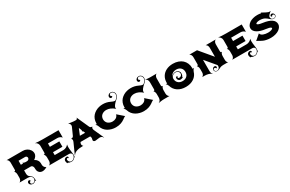

<svg xmlns="http://www.w3.org/2000/svg" viewBox="171 -2045 5474 3626"><g transform="rotate(-30 2907.5 -232.0)"><path d="M39.1 0Q61.3 -11.2 72.1 -33Q83 -54.7 83 -78.1V-152.8Q82.8 -176.5 74.5 -197.4Q66.2 -218.3 53.5 -228.5Q62.7 -228.5 67.3 -229.2Q71.8 -230 76 -233.3Q80.3 -236.6 81.7 -243.5Q83 -250.5 83 -262.9V-410.2Q83 -433.3 72 -456.1Q61 -478.8 39.1 -488.3H390.6Q437 -488.3 476.3 -468Q515.6 -447.8 538.6 -412.8Q561.5 -377.9 561.5 -336.9Q561.5 -307.9 542.4 -279.5Q523.2 -251.2 491.5 -231Q527.8 -213.4 549.6 -182.9Q571.3 -152.3 571.3 -116.2V-83Q571.3 -54.4 585.9 -32Q600.6 -9.5 626 0Q572.3 33 526.9 33Q507.1 33 489.7 26.7Q472.4 20.5 460.8 10.3Q449.2 0 441.5 -11.8Q433.8 -23.7 430.7 -36.1Q424.8 -59.6 424.8 -83V-92.8Q424.8 -119.1 410.5 -137.7Q396.2 -156.2 376 -156.2H229.5V-78.1Q229.5 -61.5 234.6 -48.1Q239.7 -34.7 248 -25.6Q256.3 -16.6 266.4 -8.8Q276.4 -1 286.5 6.6Q296.6 14.2 304.9 22.3Q313.2 30.5 318.4 42.5Q323.5 54.4 323.5 69.3Q323.5 80.8 325.7 98.4Q327.9 116 331.3 125.7Q327.1 125.7 319.6 121.3Q312 116.9 308.8 116.9Q298.1 132.1 282.1 140.7Q266.1 149.4 247.6 149.4Q218.5 149.4 197.9 132.2Q177.2 115 177.2 90.6Q177.2 75.2 187.7 63.5Q198.2 51.8 211.7 51.8Q223.4 51.8 231 59.3Q238.5 66.9 238.5 78.1Q227.3 78.1 219.5 86.1Q211.7 94 211.7 105.5Q211.7 119.6 222.7 129.6Q233.6 139.6 249.3 139.6Q275.9 139.6 294.8 119Q313.7 98.4 313.7 69.3Q313.7 40.5 287.2 20.3Q260.7 0 223.1 0ZM229.5 -278.3H277.3Q277.3 -290 270 -297.9Q282.7 -289.6 299.2 -283.9Q315.7 -278.3 328.6 -278.3H363.3Q384 -278.3 399 -292Q414.1 -305.7 414.1 -325.2Q414.1 -342.3 402.3 -354.2Q390.6 -366.2 374 -366.2H229.5Z M662.1 -498Q725.1 -488.3 832 -488.3H1171.9V-328.1Q1150.9 -350.6 1127.3 -360.8Q1103.8 -371.1 1074.2 -371.1H874V-297.9H1079.1V-180.7H874V-117.2H1064.5Q1095.5 -117.2 1126.2 -132.8Q1157 -148.4 1176.8 -174.8Q1170.9 -147 1170.9 -115.2Q1170.9 -80.6 1179.2 -24.7Q1187.5 31.2 1187.5 48.1Q1187.5 57.9 1185.5 68.1Q1183.8 76.7 1183.8 87.4Q1183.8 99.6 1186.3 108.2Q1179.7 103.5 1174.1 103.5Q1172.1 103.5 1171.4 104.5Q1158 125.7 1136.5 138.2Q1115 150.6 1089.8 150.6Q1045.7 150.6 1016.8 130.4Q1011 134 1011 140.4Q989.7 114.3 989.7 80.1Q989.7 55.7 1007.6 39.1Q1025.4 22.5 1052.2 22.5Q1064 22.5 1072.3 29.9Q1080.6 37.4 1080.6 47.9Q1080.6 54.2 1077.1 58.8Q1073.7 63.5 1068.8 63.5Q1068.8 58.6 1064.2 55.2Q1059.6 51.8 1053.2 51.8Q1044.4 51.8 1038.1 59.1Q1031.7 66.4 1031.7 77.1Q1031.7 103.5 1048.8 122.2Q1065.9 140.9 1089.8 140.9Q1126.2 140.9 1152 113.8Q1177.7 86.7 1177.7 48.1Q1177.7 28.3 1161.6 14.2Q1145.5 0 1123 0H683.6Q705.8 -10.5 716.7 -32.5Q727.5 -54.4 727.5 -78.1V-152.3Q727.5 -176.3 719.2 -197.3Q710.9 -218.3 698 -228.5Q707.3 -228.5 711.8 -229.2Q716.3 -230 720.6 -233.4Q724.9 -236.8 726.2 -243.9Q727.5 -251 727.5 -263.7V-405.3Q727.5 -436 709.4 -461.9Q691.2 -487.8 662.1 -498Z M1200.2 78.1 1303 -150.4Q1314.5 -176.3 1314.5 -191.9Q1314.5 -209.7 1297.9 -229Q1320.6 -229 1332.9 -236.7Q1345.2 -244.4 1352.5 -260.3L1422.6 -416.3Q1429.4 -431.4 1429.4 -445.6Q1429.4 -465.1 1417.8 -480.6Q1406.2 -496.1 1387.5 -504.9Q1404.3 -504.2 1450.8 -496.2Q1497.3 -488.3 1525.4 -488.3H1553.7Q1568.1 -488.3 1576.2 -497.3Q1584.2 -506.3 1584.2 -521.7L1586.2 -522.7L1704.3 -260Q1711.7 -244.1 1723.9 -236.5Q1736.1 -228.8 1758.8 -228.8Q1742.4 -209.7 1742.4 -191.7Q1742.4 -176 1753.9 -150.1L1848.6 60.5L1845.7 62.5Q1823.2 20.5 1771.5 20.5Q1756.1 20.5 1723.4 26.4Q1690.7 32.2 1675.8 32.2Q1664.3 32.2 1655.9 28.8Q1647.5 25.4 1643.4 21.1Q1639.4 16.8 1637 10.7Q1634.5 4.6 1634.2 1.1Q1633.8 -2.4 1633.8 -5.9Q1633.8 -12.9 1638.2 -25.5Q1642.6 -38.1 1642.6 -46.9Q1642.6 -57.1 1638.7 -67.9L1631.6 -87.9H1420.2L1410.2 -65.9Q1406.5 -57.4 1406.5 -46.6Q1406.5 -32.2 1413.1 -19Q1419.7 -5.9 1431.6 0Q1333.5 0 1279.9 19.4Q1226.3 38.8 1205.1 80.1ZM1468.5 -195.3H1582.8L1567.4 -232.4Q1565.2 -237.8 1561.3 -239.4Q1557.4 -241 1549.1 -241.5Q1551 -248.5 1551 -258.3Q1551 -272.7 1546.9 -282.2L1525.4 -333.5Z M1826.2 -229.5Q1844.5 -229.5 1856.2 -225.1Q1855.5 -234.4 1855.5 -244.1Q1855.5 -291.7 1871 -332.8Q1886.5 -373.8 1913.3 -403.4Q1940.2 -433.1 1976.1 -454.2Q2012 -475.3 2053.3 -485.7Q2094.7 -496.1 2138.7 -496.1Q2221.4 -496.1 2291.5 -461.4Q2345 -435.1 2369.4 -435.1Q2382.3 -435.1 2391.6 -442.4Q2417.5 -464.4 2431.9 -486.8Q2446.3 -509.3 2446.3 -535.2Q2446.3 -564.2 2427.4 -584.8Q2408.4 -605.5 2381.8 -605.5Q2366.2 -605.5 2355.1 -595.5Q2344 -585.4 2344 -571.3Q2344 -559.8 2351.8 -551.9Q2359.6 -543.9 2370.8 -543.9Q2370.8 -533 2362.5 -525.3Q2354.2 -517.6 2342.3 -517.6Q2329.1 -517.6 2319.5 -529.2Q2309.8 -540.8 2309.8 -556.4Q2309.8 -580.8 2330.4 -598Q2351.1 -615.2 2380.1 -615.2Q2411.6 -615.2 2433.8 -591.8Q2456.1 -568.4 2456.1 -535.2Q2456.1 -481.7 2398.4 -435.5Q2312.5 -360.1 2312.5 -313Q2312.5 -302.2 2316.9 -292.2Q2231.2 -369.1 2139.6 -369.1Q2113 -369.1 2088.7 -361.1Q2064.5 -353 2044.9 -337.9Q2025.4 -322.8 2013.7 -298.5Q2002 -274.2 2002 -244.1Q2002 -214.1 2013.7 -189.8Q2025.4 -165.5 2044.9 -150.4Q2064.5 -135.3 2088.7 -127.2Q2113 -119.1 2139.6 -119.1Q2160.9 -119.1 2180.1 -124Q2199.2 -128.9 2216.2 -138.9Q2233.2 -148.9 2245.6 -165.9Q2258.1 -182.9 2263.7 -205.1L2395.5 -89.8Q2387.7 -88.6 2377.4 -82.6Q2367.2 -76.7 2355.6 -68Q2344 -59.3 2329.5 -49.1Q2314.9 -38.8 2295.9 -28.8Q2276.9 -18.8 2254.9 -10.6Q2232.9 -2.4 2203.2 2.7Q2173.6 7.8 2140.6 7.8Q2094.7 7.8 2051.5 -3.7Q2008.3 -15.1 1971.3 -36.7Q1934.3 -58.3 1906.4 -92.8Q1878.4 -127.2 1865.7 -170.2Q1860.8 -186.8 1851.2 -200.6Q1841.6 -214.4 1826.2 -229.5Z M2436.5 -229.5Q2454.8 -229.5 2466.6 -225.1Q2465.8 -234.4 2465.8 -244.1Q2465.8 -291.7 2481.3 -332.8Q2496.8 -373.8 2523.7 -403.4Q2550.5 -433.1 2586.4 -454.2Q2622.3 -475.3 2663.7 -485.7Q2705.1 -496.1 2749 -496.1Q2831.8 -496.1 2901.9 -461.4Q2955.3 -435.1 2979.7 -435.1Q2992.7 -435.1 3002 -442.4Q3027.8 -464.4 3042.2 -486.8Q3056.6 -509.3 3056.6 -535.2Q3056.6 -564.2 3037.7 -584.8Q3018.8 -605.5 2992.2 -605.5Q2976.6 -605.5 2965.5 -595.5Q2954.3 -585.4 2954.3 -571.3Q2954.3 -559.8 2962.2 -551.9Q2970 -543.9 2981.2 -543.9Q2981.2 -533 2972.9 -525.3Q2964.6 -517.6 2952.6 -517.6Q2939.5 -517.6 2929.8 -529.2Q2920.2 -540.8 2920.2 -556.4Q2920.2 -580.8 2940.8 -598Q2961.4 -615.2 2990.5 -615.2Q3022 -615.2 3044.2 -591.8Q3066.4 -568.4 3066.4 -535.2Q3066.4 -481.7 3008.8 -435.5Q2922.9 -360.1 2922.9 -313Q2922.9 -302.2 2927.2 -292.2Q2841.6 -369.1 2750 -369.1Q2723.4 -369.1 2699.1 -361.1Q2674.8 -353 2655.3 -337.9Q2635.7 -322.8 2624 -298.5Q2612.3 -274.2 2612.3 -244.1Q2612.3 -214.1 2624 -189.8Q2635.7 -165.5 2655.3 -150.4Q2674.8 -135.3 2699.1 -127.2Q2723.4 -119.1 2750 -119.1Q2771.2 -119.1 2790.4 -124Q2809.6 -128.9 2826.5 -138.9Q2843.5 -148.9 2856 -165.9Q2868.4 -182.9 2874 -205.1L3005.9 -89.8Q2998 -88.6 2987.8 -82.6Q2977.5 -76.7 2965.9 -68Q2954.3 -59.3 2939.8 -49.1Q2925.3 -38.8 2906.2 -28.8Q2887.2 -18.8 2865.2 -10.6Q2843.3 -2.4 2813.6 2.7Q2783.9 7.8 2751 7.8Q2705.1 7.8 2661.9 -3.7Q2618.7 -15.1 2581.7 -36.7Q2544.7 -58.3 2516.7 -92.8Q2488.8 -127.2 2476.1 -170.2Q2471.2 -186.8 2461.5 -200.6Q2451.9 -214.4 2436.5 -229.5Z M3063.5 15.6Q3080.3 8.5 3092.2 -3.4Q3104 -15.4 3109.7 -29.2Q3115.5 -43 3117.8 -54.8Q3120.1 -66.7 3120.1 -78.1V-152.3Q3120.1 -176 3111.8 -197Q3103.5 -218 3090.8 -228.5Q3100.1 -228.5 3104.6 -229.2Q3109.1 -230 3113.3 -233.4Q3117.4 -236.8 3118.8 -243.9Q3120.1 -251 3120.1 -263.7V-401.4Q3120.1 -475.8 3070.3 -493.7L3072.5 -498Q3086.9 -493.7 3112.7 -491Q3138.4 -488.3 3156.2 -488.3H3310.5Q3288.6 -478.8 3277.6 -456.1Q3266.6 -433.3 3266.6 -410.2V-263.7Q3266.6 -251 3267.9 -243.9Q3269.3 -236.8 3273.4 -233.4Q3277.6 -230 3282.1 -229.2Q3286.6 -228.5 3295.9 -228.5Q3283.2 -218 3274.9 -197Q3266.6 -176 3266.6 -152.3V-78.1Q3266.6 -54.4 3277.5 -32.5Q3288.3 -10.5 3310.5 0H3187.3Q3170.2 0 3152.2 1.7Q3134.3 3.4 3122.6 5.4Q3110.8 7.3 3092.2 10.7Q3073.5 14.2 3063.5 15.6Z M3359.4 -229.5Q3377.7 -229.5 3389.4 -225.1Q3388.7 -234.4 3388.7 -244.1Q3388.7 -318.8 3423.2 -376.1Q3457.8 -433.3 3521 -464.7Q3584.2 -496.1 3667 -496.1Q3729 -496.1 3780.9 -477.9Q3832.8 -459.7 3868.9 -427Q3905 -394.3 3925.2 -347.3Q3945.3 -300.3 3945.3 -244.1Q3945.3 -231.2 3944.8 -225.1Q3956.5 -229.5 3974.6 -229.5Q3959.2 -214.1 3949.8 -200.4Q3940.4 -186.8 3935.5 -169.9Q3912.6 -87.6 3841.2 -39.9Q3769.8 7.8 3667 7.8Q3564.2 7.8 3492.8 -39.9Q3421.4 -87.6 3398.4 -169.9Q3390.1 -199.2 3359.4 -229.5ZM3535.2 -244.1Q3535.2 -188 3571.4 -153.6Q3607.7 -119.1 3667 -119.1Q3726.3 -119.1 3762.6 -153.6Q3798.8 -188 3798.8 -244.1Q3798.8 -300.3 3762.6 -334.7Q3726.3 -369.1 3667 -369.1Q3620.8 -369.1 3587.9 -347.8Q3554.9 -326.4 3542.2 -289.1Q3555.4 -311.8 3579 -325.3Q3602.5 -338.9 3630.9 -338.9Q3667.2 -338.9 3693 -316.5Q3718.8 -294.2 3718.8 -262.7Q3718.8 -218.3 3697.8 -190.2Q3701.4 -184.3 3707.8 -184.3Q3681.6 -163.1 3645.5 -163.1Q3621.1 -163.1 3604.5 -180.9Q3587.9 -198.7 3587.9 -225.6Q3587.9 -237.3 3595.3 -245.6Q3602.8 -253.9 3613.3 -253.9Q3619.6 -253.9 3624.3 -250.5Q3628.9 -247.1 3628.9 -242.2Q3624 -242.2 3620.6 -237.5Q3617.2 -232.9 3617.2 -226.6Q3617.2 -217.8 3624.5 -211.4Q3631.8 -205.1 3642.6 -205.1Q3667.7 -205.1 3685.9 -221.9Q3704.1 -238.8 3704.1 -262.7Q3704.1 -290.3 3682.6 -309.7Q3661.1 -329.1 3630.9 -329.1Q3591.3 -329.1 3563.2 -304.2Q3535.2 -279.3 3535.2 -244.1Z M4023.4 0Q4045.7 -10.5 4056.5 -32.5Q4067.4 -54.4 4067.4 -78.1V-152.3Q4067.4 -176.3 4059.1 -197.3Q4050.8 -218.3 4037.8 -228.5Q4047.1 -228.5 4051.6 -229.2Q4056.2 -230 4060.4 -233.4Q4064.7 -236.8 4066 -243.9Q4067.4 -251 4067.4 -263.7V-410.2Q4067.4 -433.3 4056.4 -456.1Q4045.4 -478.8 4023.4 -488.3H4192.4L4423.8 -211.9V-410.2Q4423.8 -433.3 4412.8 -456.1Q4401.9 -478.8 4379.9 -488.3H4599.6Q4577.4 -477.8 4566.5 -455.8Q4555.7 -433.8 4555.7 -410.2V-263.7Q4555.7 -251 4557 -243.9Q4558.3 -236.8 4562.6 -233.4Q4566.9 -230 4571.4 -229.2Q4575.9 -228.5 4585.2 -228.5Q4572.3 -218.3 4564 -197.3Q4555.7 -176.3 4555.7 -152.3V-78.1Q4555.7 -65.7 4556.6 -56.2Q4557.6 -46.6 4560.7 -34.7Q4563.7 -22.7 4571.2 -13.8Q4578.6 -4.9 4589.8 0H4477.5Q4457 0 4438.8 4.4Q4420.7 8.8 4407.5 15.1Q4394.3 21.5 4382.1 27.8Q4369.9 34.2 4355.8 38.6Q4341.8 43 4327.1 43Q4304.2 43 4288 28.4Q4271.7 13.9 4271.7 -6.8Q4271.7 -29.1 4286.5 -44.8Q4301.3 -60.5 4322 -60.5Q4336.4 -60.5 4346.7 -51.6Q4356.9 -42.7 4356.9 -30Q4356.9 -21.5 4350.7 -15.3Q4344.5 -9 4335.4 -9Q4335.4 -18.6 4327.8 -25.3Q4320.1 -32 4309.1 -32Q4297.6 -32 4289.7 -24.2Q4281.7 -16.4 4281.7 -5.1Q4281.7 12 4295 24Q4308.3 36.1 4327.1 36.1Q4353.3 36.1 4371.7 16.7Q4390.1 -2.7 4390.1 -30Q4390.1 -48.3 4382.1 -57.9L4199.2 -275.4V-48.8Q4199.2 -35.2 4199.6 -26.4Q4200 -17.6 4201.5 -6.3Q4203.1 4.9 4206.2 12.6Q4209.2 20.3 4215 28.2Q4220.7 36.1 4229 42L4227.5 44.9Q4166 0 4075.7 0Z M4656.2 -498Q4719.2 -488.3 4826.2 -488.3H5166V-328.1Q5145 -350.6 5121.5 -360.8Q5097.9 -371.1 5068.4 -371.1H4868.2V-297.9H5073.2V-180.7H4868.2V-117.2H5058.6Q5089.6 -117.2 5120.4 -132.8Q5151.1 -148.4 5170.9 -174.8Q5165 -147 5165 -115.2Q5165 -80.6 5173.3 -24.7Q5181.6 31.2 5181.6 48.1Q5181.6 57.9 5179.7 68.1Q5178 76.7 5178 87.4Q5178 99.6 5180.4 108.2Q5173.8 103.5 5168.2 103.5Q5166.3 103.5 5165.5 104.5Q5152.1 125.7 5130.6 138.2Q5109.1 150.6 5084 150.6Q5039.8 150.6 5011 130.4Q5005.1 134 5005.1 140.4Q4983.9 114.3 4983.9 80.1Q4983.9 55.7 5001.7 39.1Q5019.5 22.5 5046.4 22.5Q5058.1 22.5 5066.4 29.9Q5074.7 37.4 5074.7 47.9Q5074.7 54.2 5071.3 58.8Q5067.9 63.5 5063 63.5Q5063 58.6 5058.3 55.2Q5053.7 51.8 5047.4 51.8Q5038.6 51.8 5032.2 59.1Q5025.9 66.4 5025.9 77.1Q5025.9 103.5 5043 122.2Q5060.1 140.9 5084 140.9Q5120.4 140.9 5146.1 113.8Q5171.9 86.7 5171.9 48.1Q5171.9 28.3 5155.8 14.2Q5139.6 0 5117.2 0H4677.7Q4700 -10.5 4710.8 -32.5Q4721.7 -54.4 4721.7 -78.1V-152.3Q4721.7 -176.3 4713.4 -197.3Q4705.1 -218.3 4692.1 -228.5Q4701.4 -228.5 4705.9 -229.2Q4710.4 -230 4714.7 -233.4Q4719 -236.8 4720.3 -243.9Q4721.7 -251 4721.7 -263.7V-405.3Q4721.7 -436 4703.5 -461.9Q4685.3 -487.8 4656.2 -498Z M5246.1 -80.1 5363.3 -180.7Q5366.5 -161.1 5381.8 -145.9Q5397.2 -130.6 5420.3 -121.9Q5443.4 -113.3 5469.4 -108.9Q5495.4 -104.5 5522.5 -104.5Q5565.4 -104.5 5596.7 -115.8Q5627.9 -127.2 5627.9 -142.6Q5627.9 -150.9 5617.8 -158.4Q5607.7 -166 5581.2 -173.5Q5554.7 -180.9 5513.7 -185.5Q5460.4 -191.7 5416.4 -205.1Q5372.3 -218.5 5339.6 -238.3Q5306.9 -258.1 5288.7 -285Q5270.5 -312 5270.5 -343.8Q5270.5 -373.3 5288.1 -400.9Q5305.7 -428.5 5336.2 -449.6Q5366.7 -470.7 5411.6 -483.4Q5456.5 -496.1 5507.8 -496.1Q5551.5 -496.1 5588.4 -488Q5591.6 -488.8 5591.6 -492.4Q5591.6 -497.6 5587.4 -503.2Q5600.1 -498.3 5626.7 -482.8Q5653.3 -467.3 5659.7 -464.4Q5666.5 -461.2 5680.5 -454.6Q5694.6 -448 5700.2 -445.6Q5705.8 -443.1 5714.7 -439.6Q5723.6 -436 5729.4 -434.8Q5735.1 -433.6 5740.2 -433.6Q5750.2 -433.6 5758.1 -439.9L5763.7 -433.6Q5730.2 -404.3 5715.1 -388.4Q5700 -372.6 5695.4 -363Q5690.9 -353.5 5690.9 -340.6Q5690.9 -316.7 5707 -300.9Q5723.1 -285.2 5749 -285.2Q5767.8 -285.2 5781.1 -297.2Q5794.4 -309.3 5794.4 -326.4Q5794.4 -337.6 5786.5 -345.5Q5778.6 -353.3 5767.1 -353.3Q5756.1 -353.3 5748.4 -346.6Q5740.7 -339.8 5740.7 -330.3Q5731.7 -330.3 5725.5 -336.5Q5719.2 -342.8 5719.2 -351.3Q5719.2 -364 5729.5 -372.9Q5739.7 -381.8 5754.2 -381.8Q5774.9 -381.8 5789.7 -366.1Q5804.4 -350.3 5804.4 -328.1Q5804.4 -307.4 5788.2 -292.8Q5772 -278.3 5749 -278.3Q5732.4 -278.3 5717.7 -284.4Q5702.9 -290.5 5690.8 -300.3Q5678.7 -310.1 5665.9 -321.8Q5653.1 -333.5 5637.5 -345.2Q5621.8 -356.9 5603.4 -366.7Q5585 -376.5 5558 -382.6Q5531 -388.7 5499 -388.7Q5462.9 -388.7 5438 -379.4Q5413.1 -370.1 5413.1 -357.4Q5413.1 -345.5 5439.7 -334.2Q5466.3 -323 5523.4 -315.4Q5767.6 -282.2 5767.6 -150.4Q5767.6 -119.6 5749.8 -91.1Q5731.9 -62.5 5700.3 -40.5Q5668.7 -18.6 5621.5 -5.4Q5574.2 7.8 5519.5 7.8Q5471.7 7.8 5429.9 -0.6Q5388.2 -9 5360.4 -21.4Q5332.5 -33.7 5311 -46.1Q5289.6 -58.6 5272.8 -68.5Q5256.1 -78.4 5246.1 -80.1Z"/></g></svg>

Font: Agreloy
Style: Medium
Weight: 400
Designer: gluk
Foundry: gluk
Version: Version 0.27